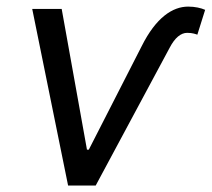

<svg xmlns="http://www.w3.org/2000/svg" viewBox="-20 -573 654 593"><path d="M79.5 -545.5 190.3 0H275.6L504.3 -426.1C519.9 -456 538.4 -471.6 558.2 -471.6C575.3 -471.6 585.2 -467.3 589.5 -465.9L613.6 -542.6C600.9 -548.3 582.4 -552.6 561.1 -552.6C512.8 -552.6 461.6 -518.5 417.6 -430.4L254.3 -110.8H248.6L170.5 -545.5Z"/></svg>

Font: Margiela Sans
Style: Italic
Weight: 400
Italic angle: -9.39999°
Designer: Stefan Endress, Andreas Faust
Version: Version 1.100;FEAKit 1.0